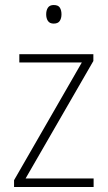

<svg xmlns="http://www.w3.org/2000/svg" viewBox="-20 -838 429 765"><path d="M353 -93H36V-120L306 -589H57V-622H352V-595L82 -127H353ZM194 -818Q212 -818 218.5 -807.5Q225 -797 225 -781Q225 -765 218 -754.5Q211 -744 194 -744Q178 -744 171 -754.5Q164 -765 164 -781Q164 -797 171 -807.5Q178 -818 194 -818Z"/></svg>

Font: Noto Sans Telugu UI SemiCondensed ExtraLight
Style: Regular
Weight: 200
Width: 4
Designer: Jelle Bosma - Monotype Design Team
Foundry: Monotype Imaging Inc.
Version: Version 2.005; ttfautohint (v1.8.4.7-5d5b)